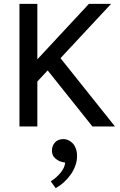

<svg xmlns="http://www.w3.org/2000/svg" viewBox="-20 -650 616 987"><path d="M80 0V-630H172V-345L437 -630H551L291 -351L571 0H455L225 -288L172 -231V0ZM297 182Q282 179 264.5 164.5Q247 150 247 124Q247 100 262.5 82.5Q278 65 306 65Q318 65 330 70Q342 75 352.5 85.5Q363 96 369.5 112.5Q376 129 376 153Q376 176 368 199.5Q360 223 345 245Q330 267 310 285.5Q290 304 266 317L241 282Q269 265 291 238.5Q313 212 315 186Z"/></svg>

Font: Mukta
Style: Regular
Weight: 400
Designer: Girish Dalvi and Yashodeep Gholap
Foundry: Ek Type
Version: Version 2.538;PS 1.001;hotconv 16.6.51;makeotf.lib2.5.65220;